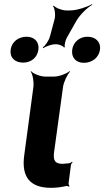

<svg xmlns="http://www.w3.org/2000/svg" viewBox="-20 -895 500 920"><path d="M224 5C249 5 272 2 294 -3C299 -5 308 -3 311 0L313 -3C310 -6 308 -15 309 -20L320 -105C321 -110 326 -115 328 -118L325 -120C323 -118 317 -113 312 -113L304 -112L280 -110C244 -110 234 -125 239 -165L282 -478C285 -502 303 -539 316 -552L313 -554C300 -542 263 -528 239 -528H197C173 -528 139 -542 129 -554L127 -552C137 -539 143 -502 140 -478L96 -150C82 -47 124 5 224 5ZM241 -801 219 -719C214 -701 197 -676 185 -667L188 -664C199 -673 228 -683 246 -683H250C262 -683 283 -675 287 -667L291 -670C287 -677 294 -702 299 -712L342 -788C358 -820 397 -858 422 -872L421 -875C396 -861 348 -845 316 -845H297C278 -845 246 -857 238 -868L234 -865C243 -855 247 -821 241 -801ZM91 -595C129 -595 159 -619 164 -657C169 -694 145 -719 107 -719C69 -719 36 -695 31 -657C26 -618 52 -595 91 -595ZM382 -594C421 -594 454 -619 459 -657C464 -695 437 -719 399 -719C362 -719 331 -694 326 -657C321 -619 344 -594 382 -594Z"/></svg>

Font: Asimov
Style: EdgeNarIt
Weight: 500
Designer: Google
Version: Version 2.000980: 2014